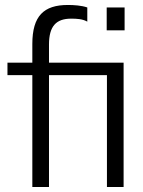

<svg xmlns="http://www.w3.org/2000/svg" viewBox="-20 -752 574 772"><path d="M110 0H177V-450H410V0H477V-500H177V-573C177 -647 206 -677 266 -677C288 -677 312 -676 331 -665V-722C308 -730 277 -732 253 -732C156 -732 110 -688 110 -575V-500H10V-450H110ZM409 -630H481V-722H409Z"/></svg>

Font: Perun Light
Style: Regular
Weight: 300
Foundry: Copyright (c) Stefan Peev, Context Ltd, 2016
Version: Version 1.089